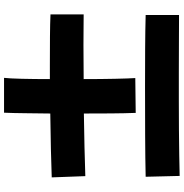

<svg xmlns="http://www.w3.org/2000/svg" viewBox="-0 -866 887 926"><g transform="rotate(-90 443.0 -403.5)"><path d="M361 -192Q359 -247 358.5 -311Q358 -375 358 -442Q274 -441 196 -439Q118 -437 56 -435L50 -597Q104 -599 185.5 -601Q267 -603 358 -604Q359 -668 359.5 -725.5Q360 -783 362 -827H530Q527 -802 525.5 -741.5Q524 -681 524 -606H590Q663 -606 728 -605.5Q793 -605 836 -603V-443Q805 -443 767.5 -443.5Q730 -444 689 -444Q610 -444 524 -443Q524 -361 525.5 -292Q527 -223 529 -194ZM57 20 53 -144Q139 -146 254 -146.5Q369 -147 488 -147Q583 -147 671.5 -146.5Q760 -146 833 -144V17Q790 17 716.5 16.5Q643 16 555 16H417Q347 16 280 16.5Q213 17 155.5 18Q98 19 57 20Z"/></g></svg>

Font: Mochiy Pop One
Style: Regular
Weight: 400
Designer: FONTDASU
Foundry: FONTDASU / Google Inc. / Adobe
Version: Version 2.000